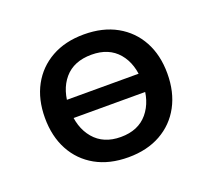

<svg xmlns="http://www.w3.org/2000/svg" viewBox="-95 -631 841 762"><g transform="rotate(-20 326.0 -250.5)"><path d="M327 9Q247 9 189 -23.5Q131 -56 99.5 -114.5Q68 -173 68 -251Q68 -329 99.5 -387Q131 -445 189 -477.5Q247 -510 326 -510Q406 -510 464 -477.5Q522 -445 553.5 -387Q585 -329 585 -251Q585 -173 553.5 -114.5Q522 -56 464 -23.5Q406 9 327 9ZM326 -77Q400 -77 440 -125Q480 -173 480 -251Q480 -330 440 -377Q400 -424 327 -424Q252 -424 212 -377Q172 -330 172 -251Q172 -173 212.5 -125Q253 -77 326 -77ZM139 -212V-289H514V-212Z"/></g></svg>

Font: Nunito Sans 6pt SemiBold
Style: Regular
Weight: 600
Version: Version 3.101;gftools[0.9.27]